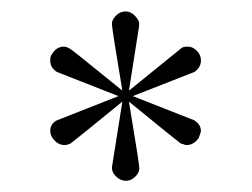

<svg xmlns="http://www.w3.org/2000/svg" viewBox="-20 -701 447 341"><path d="M209 -520.5Q298.8 -447.3 300.8 -446.3Q302.7 -445.3 304.7 -445.3Q307.6 -443.4 311.5 -443.4Q324.2 -443.4 333 -456.1Q335.9 -463.9 336.9 -467.8Q336.9 -477.5 330.1 -483.4L325.2 -487.3L215.8 -530.3L325.2 -573.2Q336.9 -581.1 336.9 -593.8Q336.9 -603.5 329.6 -610.8Q322.3 -618.2 313.5 -618.2Q304.7 -618.2 301.8 -615.2L209 -540Q225.6 -644.5 226.6 -651.9Q227.5 -659.2 227.1 -661.1Q226.6 -663.1 225.6 -665Q223.6 -668.9 219.7 -672.9Q211.9 -680.7 203.1 -680.7Q193.4 -680.7 186 -673.3Q178.7 -666 178.7 -658.7Q178.7 -651.4 197.3 -540Q107.4 -613.3 104.5 -614.3Q97.7 -618.2 93.8 -618.2Q81.1 -618.2 73.2 -606.4Q69.3 -600.6 69.3 -597.2Q69.3 -593.8 69.3 -590.8Q70.3 -580.1 81.1 -573.2L190.4 -530.3L81.1 -487.3Q69.3 -481.4 69.3 -468.8Q69.3 -461.9 73.2 -456.1Q82 -443.4 94.7 -443.4Q99.6 -443.4 105.5 -446.3Q122.1 -459 197.3 -520.5Q180.7 -416 178.7 -403.3Q178.7 -394.5 186.5 -387.2Q194.3 -379.9 203.6 -379.9Q212.9 -379.9 220.2 -387.2Q227.5 -394.5 227.5 -401.9Q227.5 -409.2 209 -520.5Z"/></svg>

Font: FakePearl
Style: Light
Weight: 350
Version: Version 1.2